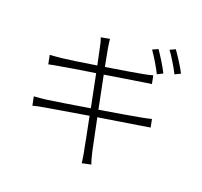

<svg xmlns="http://www.w3.org/2000/svg" viewBox="-149 -1013 1297 1235"><g transform="rotate(20 500.0 -395.0)"><path d="M828 -669C807 -711 770 -770 745 -806L707 -789C734 -751 770 -691 790 -650ZM470 -531 722 -571C747 -575 771 -579 782 -580L771 -636C758 -632 740 -627 712 -622C666 -613 564 -596 460 -580C448 -643 439 -688 438 -696C435 -717 430 -742 429 -761L370 -750C377 -731 383 -710 387 -686C389 -677 398 -633 411 -572C313 -556 220 -543 178 -538C146 -535 122 -533 100 -532L112 -471C130 -475 155 -480 186 -485C229 -493 322 -508 421 -523L466 -299C345 -279 226 -260 174 -253C151 -250 117 -247 95 -246L107 -186C128 -192 152 -197 188 -203C239 -212 355 -231 475 -251C497 -143 514 -54 517 -37C524 -8 527 21 532 53L593 40C583 15 576 -18 569 -46C565 -63 547 -152 525 -259C629 -276 730 -292 789 -301C826 -307 852 -312 870 -314L859 -369C841 -364 817 -359 779 -352C725 -342 623 -325 515 -307ZM813 -826C841 -788 874 -733 897 -688L935 -707C916 -745 876 -806 850 -843Z"/></g></svg>

Font: Noto Sans CJK JP Light
Style: Regular
Weight: 300
Designer: Ryoko NISHIZUKA (kana & ideographs); Paul D. Hunt (Latin, Greek & Cyrillic); Wenlong ZHANG (bopomofo); Sandoll Communica
Foundry: Adobe Systems Incorporated
Version: Version 1.004;PS 1.004;hotconv 1.0.82;makeotf.lib2.5.63406